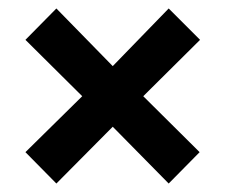

<svg xmlns="http://www.w3.org/2000/svg" viewBox="-20 -550 533 453"><path d="M246 -251 378 -117 451 -191 318 -323 452 -456 378 -530 246 -394 113 -530 40 -456 174 -323 40 -191 113 -117Z"/></svg>

Font: Noto Sans Devanagari Condensed
Style: Bold
Weight: 700
Width: 3
Designer: Jelle Bosma - Monotype Design Team
Foundry: Monotype Imaging Inc.
Version: Version 2.004